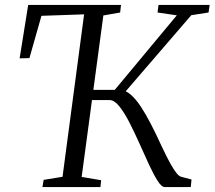

<svg xmlns="http://www.w3.org/2000/svg" viewBox="-20 -763 875 783"><path d="M153 0 158 -29.5 235 -42 323 -704.5 149 -698.5 100 -526 60 -525 95 -743H473.5L470 -712L401.5 -700L313 -41.5L392.5 -28L389.5 0ZM652.5 0Q639 0 622.8 -25.5Q606.5 -51 587.8 -91.5Q569 -132 548.8 -177.5Q528.5 -223 507.8 -263.5Q487 -304 466.5 -329.5Q446 -355 426.5 -355H327L332 -396.5H448L701 -700.5L622.5 -712L626.5 -743H835L830.5 -712L760 -701L471 -365.5L473 -395.5Q493 -394.5 513.2 -377Q533.5 -359.5 553.8 -329Q574 -298.5 595.2 -257.5Q616.5 -216.5 638.5 -168Q648 -148 658.5 -127Q669 -106 679.5 -87.8Q690 -69.5 699.8 -57.2Q709.5 -45 717.5 -42.5L761 -31L758 0Z"/></svg>

Font: Merriweather 72pt Light
Style: Italic
Weight: 300
Italic angle: -7.8°
Version: Version 2.101